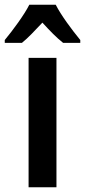

<svg xmlns="http://www.w3.org/2000/svg" viewBox="-55 -786 357 806"><path d="M179 -766H68C47 -724 -1 -659 -35 -618V-606H37C62 -626 91 -657 123 -691C154 -657 182 -628 210 -606H282V-618C246 -662 202 -721 179 -766ZM182 0V-543H65V0Z"/></svg>

Font: Noto Sans Lao Condensed SemiBold
Style: Regular
Weight: 600
Width: 3
Designer: Monotype Design Team
Foundry: Monotype Imaging Inc.
Version: Version 2.003